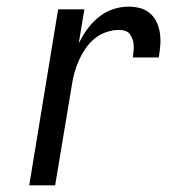

<svg xmlns="http://www.w3.org/2000/svg" viewBox="-20 -558 540 578"><path d="M68 0 155 -530H234L217 -427Q228 -450 242.5 -470Q257 -490 276.5 -506Q296 -522 319.5 -530Q343 -538 367 -538Q385 -538 402 -533.5Q419 -529 432 -517.5Q445 -506 452 -490.5Q459 -475 461.5 -457.5Q464 -440 462.5 -421.5Q461 -403 458 -385H380Q381 -394 382 -403.5Q383 -413 382.5 -422Q382 -431 379 -439.5Q376 -448 371 -455Q366 -462 357 -465Q348 -468 339 -468Q320 -468 300.5 -461.5Q281 -455 265 -442Q249 -429 237.5 -412Q226 -395 217.5 -376Q209 -357 204 -338.5Q199 -320 196 -300L146 0Z"/></svg>

Font: Iosevka Curly Oblique
Style: Regular
Weight: 400
Italic angle: -9°
Monospace: yes
Designer: Belleve Invis
Foundry: Belleve Invis
Version: Version 11.1.0; ttfautohint (v1.8.3)